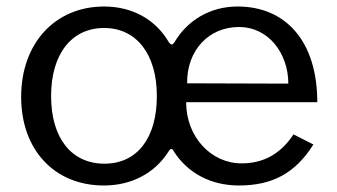

<svg xmlns="http://www.w3.org/2000/svg" viewBox="-20 -560 1037 590"><path d="M299 10C385 10 455 -28 497 -93C504 -105 509 -105 514 -95C556 -29 627 10 714 10C816 10 887 -27 943 -116L882 -147C842 -87 790 -58 722 -58C629 -58 552 -139 552 -246H955C955 -431 860 -540 710 -540C626 -540 556 -498 516 -430C510 -421 506 -421 499 -430C459 -499 388 -540 300 -540C150 -540 45 -428 45 -262C45 -100 147 10 299 10ZM714 -477C807 -477 866 -394 866 -303L555 -304C554 -407 623 -477 714 -477ZM301 -57C200 -57 137 -135 137 -265C137 -394 200 -474 300 -474C399 -474 462 -394 462 -265C462 -135 401 -57 301 -57Z"/></svg>

Font: 18Franklin
Style: Regular
Weight: 400
Designer: Pablo Impallari, Rodrigo Fuenzalida (Modified by Dan O. Williams)
Version: Version 0.025;PS 000.025;hotconv 1.0.88;makeotf.lib2.5.64775